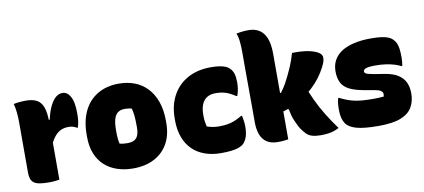

<svg xmlns="http://www.w3.org/2000/svg" viewBox="-70 -1008 2811 1274"><g transform="rotate(-10 1335.0 -371.0)"><path d="M212 -403H249Q261 -457 278.5 -492.5Q296 -528 317 -545.5Q338 -563 361 -563Q378 -563 391 -554.5Q404 -546 413 -530Q425 -511 430.5 -482.5Q436 -454 436 -415Q436 -400 435.5 -387Q435 -374 433.5 -362Q432 -350 429.5 -339.5Q427 -329 424 -319H418Q403 -327 391.5 -330.5Q380 -334 363 -334Q334 -334 312 -324Q290 -314 271.5 -292.5Q253 -271 236 -236ZM243 0Q231 2 219.5 3.5Q208 5 196 5.5Q184 6 172 6Q134 6 109.5 1.5Q85 -3 71.5 -13Q58 -23 52 -40Q46 -57 46 -81Q46 -115 46 -150Q46 -185 46 -219.5Q46 -254 46 -287Q46 -320 46 -354Q46 -388 46 -420Q46 -457 42.5 -489.5Q39 -522 32 -547Q45 -550 58 -551.5Q71 -553 85.5 -554Q100 -555 115 -555Q159 -555 187.5 -540Q216 -525 229.5 -488Q243 -451 243 -386Q243 -347 243 -307.5Q243 -268 243 -229Q243 -190 243 -151Q243 -112 243 -74Q243 -36 243 0Z M741 -559Q799 -559 847.5 -540.5Q896 -522 931.5 -484.5Q967 -447 987 -391.5Q1007 -336 1007 -261V-247Q1007 -167 974.5 -109Q942 -51 882 -19.5Q822 12 739 12Q681 12 632 -4.5Q583 -21 547.5 -53.5Q512 -86 492.5 -134.5Q473 -183 473 -248V-262Q473 -354 505 -420.5Q537 -487 597.5 -523Q658 -559 741 -559ZM751 -387Q723 -387 705 -374Q687 -361 678.5 -332.5Q670 -304 670 -257V-246Q670 -221 672 -201Q674 -181 678 -166Q689 -163 700.5 -161.5Q712 -160 730 -160Q758 -160 775.5 -169Q793 -178 801.5 -198.5Q810 -219 810 -252V-263Q810 -301 807.5 -328.5Q805 -356 798 -381Q788 -384 777.5 -385.5Q767 -387 751 -387Z M1362 -560Q1394 -560 1417.5 -556.5Q1441 -553 1458.5 -546Q1476 -539 1488 -526Q1503 -512 1510 -489Q1517 -466 1517 -430Q1517 -408 1513.5 -385.5Q1510 -363 1502 -342H1496Q1458 -367 1429 -376Q1400 -385 1362 -385Q1327 -385 1304 -370Q1281 -355 1269.5 -327Q1258 -299 1258 -258V-249Q1258 -230 1260.5 -212.5Q1263 -195 1267 -178Q1286 -171 1306 -167.5Q1326 -164 1348 -164Q1380 -164 1404.5 -168Q1429 -172 1453 -181.5Q1477 -191 1504 -207H1510Q1514 -190 1516.5 -171Q1519 -152 1519 -133Q1519 -94 1510.5 -67Q1502 -40 1485 -22Q1473 -10 1452 -2Q1431 6 1400.5 9.5Q1370 13 1331 13Q1271 13 1222 -4.5Q1173 -22 1138.5 -56Q1104 -90 1085.5 -140Q1067 -190 1067 -254V-266Q1067 -354 1102.5 -420Q1138 -486 1204 -523Q1270 -560 1362 -560Z M1785 0Q1773 2 1761.5 3.5Q1750 5 1738.5 5.5Q1727 6 1714 6Q1669 6 1640.5 -13Q1612 -32 1599 -67Q1586 -102 1586 -149Q1586 -201 1586 -256Q1586 -311 1585.5 -370Q1585 -429 1585 -492.5Q1585 -556 1585 -624Q1585 -661 1581.5 -695Q1578 -729 1568 -750Q1581 -753 1594.5 -755Q1608 -757 1622 -758Q1636 -759 1650 -759Q1693 -759 1723 -740Q1753 -721 1769 -681Q1785 -641 1785 -576Q1785 -515 1785 -446.5Q1785 -378 1785 -305Q1785 -232 1785 -155Q1785 -78 1785 0ZM2001 11Q1968 11 1945 4Q1922 -3 1907 -18Q1900 -25 1894.5 -32Q1889 -39 1883.5 -46Q1878 -53 1873 -61Q1868 -69 1863 -79Q1854 -98 1846 -115.5Q1838 -133 1832.5 -153.5Q1827 -174 1823 -196L1798 -202L1946 -355Q1970 -288 1997 -230.5Q2024 -173 2056.5 -120.5Q2089 -68 2127 -16Q2112 -8 2094 -1.5Q2076 5 2053 8Q2030 11 2001 11ZM1750 -312H1791Q1802 -326 1811 -340Q1820 -354 1828.5 -369Q1837 -384 1844.5 -399.5Q1852 -415 1859 -429Q1870 -452 1879 -473.5Q1888 -495 1895.5 -516.5Q1903 -538 1909 -560H1935Q1983 -560 2022 -552Q2061 -544 2084.5 -529.5Q2108 -515 2108 -494Q2108 -483 2105 -470.5Q2102 -458 2089 -432Q2070 -395 2045.5 -363Q2021 -331 1991.5 -304Q1962 -277 1930 -255.5Q1898 -234 1864 -217.5Q1830 -201 1795.5 -190.5Q1761 -180 1727 -175Z M2389 -166Q2410 -166 2427 -167Q2444 -168 2458 -169Q2462 -183 2459.5 -192.5Q2457 -202 2445.5 -209.5Q2434 -217 2409 -221L2336 -234Q2275 -245 2239 -263.5Q2203 -282 2187.5 -313Q2172 -344 2172 -389Q2172 -431 2190 -464Q2208 -497 2242.5 -519Q2277 -541 2327 -552.5Q2377 -564 2441 -564Q2484 -564 2512 -560Q2540 -556 2557.5 -548.5Q2575 -541 2585 -531Q2599 -518 2606.5 -501Q2614 -484 2617 -460.5Q2620 -437 2620 -402Q2620 -390 2618.5 -376Q2617 -362 2615 -348H2609Q2591 -357 2567.5 -364.5Q2544 -372 2511.5 -377Q2479 -382 2435 -382Q2404 -382 2387.5 -378.5Q2371 -375 2364.5 -369.5Q2358 -364 2358 -356Q2358 -349 2363.5 -344Q2369 -339 2382.5 -335.5Q2396 -332 2422 -327L2491 -316Q2546 -307 2578.5 -286.5Q2611 -266 2626.5 -234Q2642 -202 2642 -159Q2642 -106 2619 -66Q2596 -26 2542 -4.5Q2488 17 2393 17Q2342 17 2306 13.5Q2270 10 2246 3.5Q2222 -3 2207 -11.5Q2192 -20 2182 -29Q2167 -45 2158.5 -70.5Q2150 -96 2150 -138Q2150 -161 2152 -178Q2154 -195 2159 -212H2165Q2191 -199 2213.5 -190.5Q2236 -182 2260 -176.5Q2284 -171 2315.5 -168.5Q2347 -166 2389 -166Z"/></g></svg>

Font: Recursive Casual Black
Style: Regular
Weight: 900
Version: Version 1.047